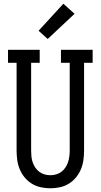

<svg xmlns="http://www.w3.org/2000/svg" viewBox="-20 -1002 540 1030"><path d="M250 8Q224 8 198.5 2.5Q173 -3 151 -16.5Q129 -30 112.5 -50Q96 -70 86 -94Q76 -118 72.5 -143.5Q69 -169 69 -195V-665H23V-735H193V-665H147V-195Q147 -179 148.5 -163Q150 -147 155 -132Q160 -117 169 -103.5Q178 -90 190.5 -80.5Q203 -71 218.5 -66.5Q234 -62 250 -62Q266 -62 281.5 -66.5Q297 -71 309.5 -80.5Q322 -90 331 -103.5Q340 -117 345 -132Q350 -147 352 -163Q354 -179 354 -195V-665H307V-735H477V-665H431V-195Q431 -169 427.5 -143.5Q424 -118 414 -94Q404 -70 387.5 -50Q371 -30 349 -16.5Q327 -3 301.5 2.5Q276 8 250 8ZM236 -793 187 -837 320 -982 380 -928Z"/></svg>

Font: Iosevka Gothic
Style: Regular
Weight: 400
Monospace: yes
Designer: Belleve Invis
Foundry: Belleve Invis
Version: Version 15.5.1; ttfautohint (v1.8.4)